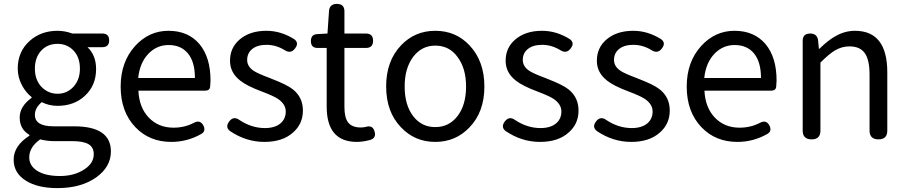

<svg xmlns="http://www.w3.org/2000/svg" viewBox="-20 -715 4657 985"><path d="M275 250Q173 250 113 212Q50 173 50 104Q50 33 131 -19V-23Q81 -52 81 -112Q81 -169 142 -213V-217Q112 -241 93 -277Q71 -318 71 -363Q71 -450 132 -505Q190 -557 275 -557Q313 -557 351 -543H445H505Q540 -543 540 -508Q540 -473 505 -473H429Q473 -431 473 -361Q473 -276 415 -223Q360 -172 275 -172Q232 -172 194 -191Q159 -161 159 -126Q159 -67 254 -67H360Q549 -67 549 62Q549 140 475 194Q397 250 275 250ZM288 188Q362 188 414 153Q461 122 461 76Q461 40 433 24Q406 9 350 9H256Q222 9 186 0Q130 40 130 92Q130 136 172 162Q214 188 288 188ZM275 -234Q323 -234 356 -269Q390 -305 390 -363Q390 -421 357 -456Q324 -490 275 -490Q225 -490 193 -457Q159 -421 159 -363Q159 -305 193 -269Q228 -234 275 -234Z M859 13Q747 13 675 -62Q599 -141 599 -271Q599 -398 674 -480Q745 -557 844 -557Q946 -557 1004 -488Q1060 -420 1060 -302Q1060 -290 1058 -270Q1056 -250 1033 -250H873H690Q694 -163 743.5 -111.5Q793 -60 870 -60Q927 -60 975 -85Q1006 -102 1023 -72Q1038 -43 1013 -28Q941 13 859 13ZM689 -315H834H980Q980 -397 944.5 -440.5Q909 -484 845 -484Q785 -484 742 -440Q697 -393 689 -315Z M1336 13Q1243 13 1161 -42Q1134 -62 1155 -91Q1178 -122 1209 -99Q1271 -58 1339 -58Q1391 -58 1420 -83Q1446 -106 1446 -143Q1446 -180 1407 -207Q1383 -223 1322 -246Q1247 -274 1213 -301Q1160 -342 1160 -403Q1160 -470 1209 -512Q1261 -557 1347 -557Q1420 -557 1488 -515Q1516 -496 1494 -467Q1472 -437 1440 -458Q1396 -485 1347 -485Q1299 -485 1272 -462Q1248 -441 1248 -407.5Q1248 -374 1281 -352Q1302 -338 1358 -317Q1365 -314 1369 -313L1370 -312Q1450 -282 1482 -257Q1534 -216 1534 -148Q1534 -79 1483 -35Q1430 13 1336 13Z M1811 13Q1656 13 1656 -168V-469H1609Q1575 -469 1575 -504Q1575 -539 1608 -540L1660 -543L1668 -659Q1671 -695 1708 -695Q1747 -695 1747 -657V-543H1857Q1894 -543 1894 -506Q1894 -469 1857 -469H1820H1747V-166Q1747 -113 1765 -88Q1785 -61 1831 -61Q1844 -61 1857 -64Q1893 -75 1902 -39Q1911 -7 1879 3Q1841 13 1811 13Z M2213 13Q2108 13 2037 -62Q1961 -141 1961 -271.5Q1961 -402 2037 -482Q2108 -557 2213 -557Q2319 -557 2389 -482Q2465 -401 2465 -271Q2465 -141 2389 -62Q2318 13 2213 13ZM2213 -63Q2284 -63 2327.5 -120Q2371 -177 2371 -271Q2371 -365 2327 -423Q2285 -481 2213 -481Q2143 -481 2099.5 -423Q2056 -365 2056 -271Q2056 -177 2099 -120Q2142 -63 2213 -63Z M2750 13Q2657 13 2575 -42Q2548 -62 2569 -91Q2592 -122 2623 -99Q2685 -58 2753 -58Q2805 -58 2834 -83Q2860 -106 2860 -143Q2860 -180 2821 -207Q2797 -223 2736 -246Q2661 -274 2627 -301Q2574 -342 2574 -403Q2574 -470 2623 -512Q2675 -557 2761 -557Q2834 -557 2902 -515Q2930 -496 2908 -467Q2886 -437 2854 -458Q2810 -485 2761 -485Q2713 -485 2686 -462Q2662 -441 2662 -407.5Q2662 -374 2695 -352Q2716 -338 2772 -317Q2779 -314 2783 -313L2784 -312Q2864 -282 2896 -257Q2948 -216 2948 -148Q2948 -79 2897 -35Q2844 13 2750 13Z M3218 13Q3125 13 3043 -42Q3016 -62 3037 -91Q3060 -122 3091 -99Q3153 -58 3221 -58Q3273 -58 3302 -83Q3328 -106 3328 -143Q3328 -180 3289 -207Q3265 -223 3204 -246Q3129 -274 3095 -301Q3042 -342 3042 -403Q3042 -470 3091 -512Q3143 -557 3229 -557Q3302 -557 3370 -515Q3398 -496 3376 -467Q3354 -437 3322 -458Q3278 -485 3229 -485Q3181 -485 3154 -462Q3130 -441 3130 -407.5Q3130 -374 3163 -352Q3184 -338 3240 -317Q3247 -314 3251 -313L3252 -312Q3332 -282 3364 -257Q3416 -216 3416 -148Q3416 -79 3365 -35Q3312 13 3218 13Z M3763 13Q3651 13 3579 -62Q3503 -141 3503 -271Q3503 -398 3578 -480Q3649 -557 3748 -557Q3850 -557 3908 -488Q3964 -420 3964 -302Q3964 -290 3962 -270Q3960 -250 3937 -250H3777H3594Q3598 -163 3647.5 -111.5Q3697 -60 3774 -60Q3831 -60 3879 -85Q3910 -102 3927 -72Q3942 -43 3917 -28Q3845 13 3763 13ZM3593 -315H3738H3884Q3884 -397 3848.5 -440.5Q3813 -484 3749 -484Q3689 -484 3646 -440Q3601 -393 3593 -315Z M4144 0Q4098 0 4098 -45V-271V-506Q4098 -543 4137 -543Q4172 -543 4177 -508L4181 -465H4184Q4229 -509 4267 -530Q4315 -557 4366 -557Q4532 -557 4532 -344V-45Q4532 0 4487 0Q4441 0 4441 -45V-332Q4441 -408 4416.5 -442.5Q4392 -477 4338 -477Q4298 -477 4263 -456Q4234 -439 4189 -394V-45Q4189 0 4144 0Z"/></svg>

Font: GenSenRounded TW R
Style: Regular
Weight: 400
Version: Version 1.501;PS 1;hotconv 16.6.51;makeotf.lib2.5.65220